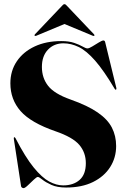

<svg xmlns="http://www.w3.org/2000/svg" viewBox="-20 -912 620 944"><path d="M305 10Q261 10 232.5 -3Q204 -16 188 -29Q172 -42 166 -42Q160 -42 145.8 -28.2Q131.5 -14.5 117 -0.8Q102.5 13 95.5 13Q92 13 88 10.2Q84 7.5 83.5 3L48 -229Q47 -235.5 49.5 -237Q52.5 -238.5 56 -233Q104.5 -139 145.5 -88.8Q186.5 -38.5 222 -19.5Q257.5 -0.5 290.5 -0.5Q341 -0.5 371.5 -27.5Q402 -54.5 402 -109.5Q402 -162 369.8 -199.8Q337.5 -237.5 253 -266.5Q131.5 -308.5 81.2 -365.8Q31 -423 31 -502.5Q31 -564 62.8 -610.8Q94.5 -657.5 150.8 -683.8Q207 -710 281 -710Q319.5 -710 345.2 -701Q371 -692 386.5 -683Q402 -674 410 -674Q418 -674 434 -683.8Q450 -693.5 465.8 -703.2Q481.5 -713 488.5 -713Q495 -713 497 -705L552 -479.5Q553.5 -473 550 -471.5Q547 -469.5 544 -475Q490.5 -565 447.8 -613.8Q405 -662.5 367.2 -680.8Q329.5 -699 292 -699Q245.5 -699 215.8 -667.8Q186 -636.5 186 -583Q186 -529 216.5 -490Q247 -451 326 -423Q411 -393 460 -359.2Q509 -325.5 530 -284.8Q551 -244 551 -194Q551 -137 521.8 -90.8Q492.5 -44.5 437.5 -17.2Q382.5 10 305 10ZM159 -736.5Q153 -734 151 -736Q148 -739 151.5 -743L285 -883.5Q291.5 -891.5 297 -891.5Q302.5 -891.5 309 -883.5L442.5 -743Q446.5 -738.5 443 -736Q441.5 -734 435.5 -736.5L297 -794Z"/></svg>

Font: Fraunces 144pt
Style: Bold
Weight: 700
Version: Version 1.000;[b76b70a41]